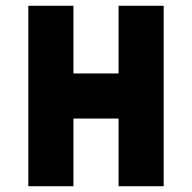

<svg xmlns="http://www.w3.org/2000/svg" viewBox="-20 -645 665 665"><path d="M78.1 0V-625H234.4V-390.6H390.6V-625H546.9V0H390.6V-234.4H234.4V0Z"/></svg>

Font: Sorena-Fanum Normal
Style: Regular
Weight: 400
Designer: Mohammad Darvishi
Version: Version 1.000;March 20, 2024;FontCreator 15.0.0.2958 64-bit